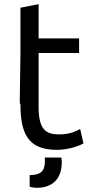

<svg xmlns="http://www.w3.org/2000/svg" viewBox="-20 -705 435 920"><path d="M276 72C276 67 276 58 274 50H195V68C195 114 176 134 122 134V189C129 193 143 194 156 195C228.9 195 276 154.2 276 72ZM380 -18C375 -41 369 -64 364 -87C344 -76 314 -61 263 -61C202 -61 165 -82 165 -192V-451H359V-521H165V-685L78 -668V-450L75 -242V-208H78C78 -68.7 111.2 13 251.9 13C307.4 13 359.3 -5.6 380 -18Z"/></svg>

Font: Repo
Style: Regular
Weight: 400
Designer: Stefan Peev
Foundry: Context Ltd
Version: Version 0.000